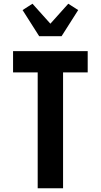

<svg xmlns="http://www.w3.org/2000/svg" viewBox="-20 -1009 540 1029"><path d="M182 0V-621H50V-735H450V-621H318V0ZM190 -815 101 -955 154 -989 250 -882 346 -989 399 -955 310 -815Z"/></svg>

Font: Iosevka SS18 Heavy
Style: Regular
Weight: 900
Monospace: yes
Designer: Belleve Invis
Foundry: Belleve Invis
Version: Version 25.1.1; ttfautohint (v1.8.4)